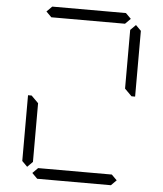

<svg xmlns="http://www.w3.org/2000/svg" viewBox="-64 -1055 943 1111"><g transform="rotate(5 408.0 -500.0)"><path d="M130 -64 99 -95V-477H120L130 -467L161 -436V-95ZM194 -938 163 -969 194 -1000H622L653 -969L622 -938ZM686 -936 717 -905V-523H696L686 -533L655 -564V-905ZM653 -31 622 0H194L163 -31L194 -62H622Z"/></g></svg>

Font: DSEG7 Classic Mini
Style: Light
Weight: 300
Designer: Keshikan(Twitter:@keshinomi_88pro)
Version: Version 0.46